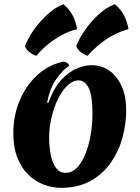

<svg xmlns="http://www.w3.org/2000/svg" viewBox="-20 -887 670 922"><path d="M272 15Q231 15 190 -0.5Q149 -16 116 -48Q83 -80 63.5 -129.5Q44 -179 44 -247Q44 -330 73.5 -402Q103 -474 156.5 -524Q210 -574 282 -591Q293 -591 302 -585Q311 -579 312 -571Q279 -549 249 -505.5Q219 -462 206 -394L212 -393Q238 -464 274.5 -503.5Q311 -543 350 -558.5Q389 -574 419 -574Q467 -574 504.5 -548Q542 -522 564 -473.5Q586 -425 586 -357Q586 -293 568.5 -227.5Q551 -162 513 -107Q475 -52 415.5 -18.5Q356 15 272 15ZM296 -57Q326 -57 350 -82Q374 -107 390.5 -148.5Q407 -190 415.5 -240.5Q424 -291 424 -341Q424 -430 405.5 -465.5Q387 -501 358 -501Q330 -501 304 -476.5Q278 -452 258.5 -412Q239 -372 227.5 -323.5Q216 -275 216 -228Q216 -181 224 -142Q232 -103 249.5 -80Q267 -57 296 -57ZM100 -665Q112 -700 140.5 -741Q169 -782 207 -817Q245 -852 285 -867Q292 -861 305 -847Q318 -833 331 -809Q344 -785 350 -747Q309 -737 270.5 -715Q232 -693 202 -667Q172 -641 155 -619Q137 -624 121.5 -636.5Q106 -649 100 -665ZM346 -665Q359 -700 387 -741Q415 -782 453 -817Q491 -852 531 -867Q539 -861 552 -847Q565 -833 577.5 -809Q590 -785 597 -747Q555 -736 517 -714.5Q479 -693 449 -667Q419 -641 401 -619Q384 -624 368 -636.5Q352 -649 346 -665Z"/></svg>

Font: Merienda ExtraBold
Style: Regular
Weight: 800
Designer: Eduardo Rodriguez Tunni
Foundry: Eduardo Rodriguez Tunni
Version: Version 2.001